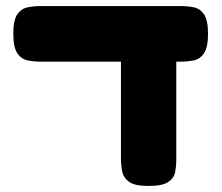

<svg xmlns="http://www.w3.org/2000/svg" viewBox="-20 -606 733 635"><path d="M117 -402Q94 -402 72.5 -406Q51 -410 37.5 -429.5Q24 -449 24 -494Q24 -540 37.5 -559Q51 -578 72.5 -582Q94 -586 116 -586H576Q599 -586 620 -582Q641 -578 654.5 -559Q668 -540 668 -494Q668 -449 654.5 -429.5Q641 -410 620 -406Q599 -402 575 -402ZM471 9Q426 9 407 -4.5Q388 -18 384 -39.5Q380 -61 380 -84V-451L563 -434V-77Q563 -56 559 -36Q555 -16 535.5 -3.5Q516 9 471 9Z"/></svg>

Font: Fredoka SemiExpanded
Style: Bold
Weight: 700
Width: 6
Designer: Ben Nathan
Foundry: Milena B. Brandão, Ben Nathan
Version: Version 2.001